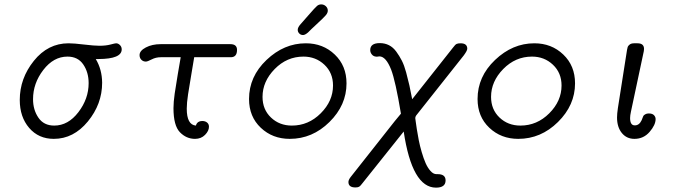

<svg xmlns="http://www.w3.org/2000/svg" viewBox="-20 -634 3189 882"><path d="M70.8 -174.8Q70.8 -273.9 135.5 -354.5Q200.2 -435.1 294.9 -435.1Q319.8 -435.1 366.5 -429.4Q413.1 -423.8 437 -423.8Q465.8 -423.8 487.3 -429.4Q508.8 -435.1 513.2 -435.1Q522.9 -435.1 531 -427Q539.1 -418.9 539.1 -407.2Q539.1 -363.3 433.1 -362.8H419.9Q448.7 -314.9 449.2 -253.9Q449.2 -155.8 383.5 -75.9Q317.9 3.9 227.1 3.9Q157.2 3.9 114 -46.4Q70.8 -96.7 70.8 -174.8ZM131.8 -178.2Q131.8 -129.4 156.5 -93.3Q181.2 -57.1 229 -57.1Q293 -57.1 340.1 -118.7Q387.2 -180.2 387.2 -252Q387.2 -301.8 362.5 -337.9Q337.9 -374 290 -374Q226.1 -374 179 -312.7Q131.8 -251.5 131.8 -178.2Z M621.1 -380.9Q621.1 -400.9 649.9 -416Q678.7 -431.2 718.8 -431.2H1038.1Q1068.8 -431.2 1068.8 -404.8Q1068.8 -370.6 1039.1 -371.1H872.1Q868.2 -345.2 859.1 -293.2Q850.1 -241.2 844 -201.2Q837.9 -161.1 837.9 -134.8Q837.9 -60.5 879.9 -57.1Q885.7 -78.1 909.7 -78.1Q922.9 -78.1 931.4 -71Q939.9 -64 939.9 -51.8Q939.9 -32.7 921.9 -14.4Q903.8 3.9 876 3.9Q835.9 3.9 806.4 -26.6Q776.9 -57.1 776.9 -137.2Q776.9 -165 782.5 -204.1Q788.1 -243.2 796.9 -294.2Q805.7 -345.2 810.1 -371.1H718.8Q695.8 -371.1 676.8 -361.1Q657.7 -351.1 649.9 -351.1Q637.7 -351.1 629.4 -359.4Q621.1 -367.7 621.1 -380.9Z M1124 -179.2Q1124 -282.2 1204.3 -358.6Q1284.7 -435.1 1384.8 -435.1Q1463.9 -435.1 1517.8 -383.5Q1571.8 -332 1571.8 -251Q1571.8 -150.9 1493.4 -73.5Q1415 3.9 1311 3.9Q1231.9 3.9 1178 -47.1Q1124 -98.1 1124 -179.2ZM1186 -189Q1186 -130.9 1224.9 -94Q1263.7 -57.1 1320.8 -57.1Q1397 -57.1 1453.4 -113.5Q1509.8 -169.9 1509.8 -241.2Q1509.8 -299.3 1470.2 -336.7Q1430.7 -374 1374 -374Q1297.9 -374 1241.9 -316.9Q1186 -259.8 1186 -189ZM1347.7 -497.1Q1347.7 -508.3 1360.8 -522.9Q1375 -539.1 1396 -563Q1428.2 -600.1 1436.5 -606.9Q1444.8 -613.8 1455.6 -613.8Q1467.8 -613.8 1476.8 -605.5Q1485.8 -597.2 1485.8 -585Q1485.8 -575.2 1477.3 -564.7Q1468.8 -554.2 1431.6 -520Q1408.7 -499 1395 -484.9Q1380.9 -472.7 1371.6 -473.1Q1361.8 -473.1 1354.7 -480.2Q1347.7 -487.3 1347.7 -497.1Z M1580.6 202.1Q1580.6 192.4 1590.8 179.2L1793.9 -78.1L1821.8 -111.8Q1796.9 -261.7 1776.9 -314Q1752.9 -375 1722.7 -375Q1720.7 -375 1715.1 -374Q1709.5 -373 1706.5 -374Q1695.3 -375 1688 -384Q1680.7 -393.1 1680.7 -403.8Q1680.7 -436 1724.6 -436Q1747.6 -436 1766.6 -426.5Q1785.6 -417 1800.3 -397Q1814.9 -377 1825.9 -355.5Q1836.9 -334 1845.7 -301.5Q1854.5 -269 1860.6 -241.9Q1866.7 -214.8 1873.5 -178.2L2061.5 -416Q2071.3 -429.2 2077.4 -432.1Q2083.5 -435.1 2095.7 -435.1Q2126.5 -435.1 2126.5 -410.2Q2126.5 -401.4 2110.8 -379.9L1894.5 -106.9Q1887.7 -99.1 1887.7 -90.8Q1888.7 -85.9 1889.6 -76.4Q1890.6 -66.9 1894.8 -40.5Q1898.9 -14.2 1903.8 10.5Q1908.7 35.2 1917.2 64.7Q1925.8 94.2 1935.3 115.7Q1944.8 137.2 1957.8 151.6Q1970.7 166 1984.9 166H1990.7Q2026.9 166 2026.9 194.8Q2026.9 228 1982.9 228Q1873 228 1834.5 -29.8L1645.5 207Q1635.7 220.2 1630.1 223.6Q1624.5 227.1 1612.8 227.1Q1580.6 227.1 1580.6 202.1Z M2173.8 -179.2Q2173.8 -282.2 2254.2 -358.6Q2334.5 -435.1 2434.6 -435.1Q2513.7 -435.1 2567.6 -383.5Q2621.6 -332 2621.6 -251Q2621.6 -150.9 2543.2 -73.5Q2464.8 3.9 2360.8 3.9Q2281.7 3.9 2227.8 -47.1Q2173.8 -98.1 2173.8 -179.2ZM2235.8 -189Q2235.8 -130.9 2274.7 -94Q2313.5 -57.1 2370.6 -57.1Q2446.8 -57.1 2503.2 -113.5Q2559.6 -169.9 2559.6 -241.2Q2559.6 -299.3 2520 -336.7Q2480.5 -374 2423.8 -374Q2347.7 -374 2291.7 -316.9Q2235.8 -259.8 2235.8 -189Z M2814.5 -94.2Q2814.5 -111.3 2818.4 -137.2L2860.4 -404.8Q2862.3 -413.6 2863.5 -418.2Q2864.7 -422.9 2872.1 -429Q2879.4 -435.1 2892.6 -435.1H2908.7Q2938.5 -435.1 2938.5 -409.2Q2938.5 -403.3 2937.5 -398.9L2878.4 -121.1Q2874.5 -103 2874.5 -91.8Q2874.5 -57.6 2896.5 -58.1Q2916.5 -58.1 2927.7 -82Q2928.7 -84 2931.2 -91.1Q2933.6 -98.1 2935.5 -101.6Q2937.5 -105 2944.1 -108.9Q2950.7 -112.8 2959.5 -112.8H2960.4Q2976.6 -112.8 2984.1 -105Q2991.7 -97.2 2991.7 -86.9Q2991.7 -60.1 2964.1 -28.1Q2936.5 3.9 2894.5 3.9Q2858.4 3.9 2836.4 -23.2Q2814.5 -50.3 2814.5 -94.2Z"/></svg>

Font: CMU Typewriter Text
Style: LightOblique
Weight: 200
Italic angle: -9.46001°
Version: Version 0.7.0